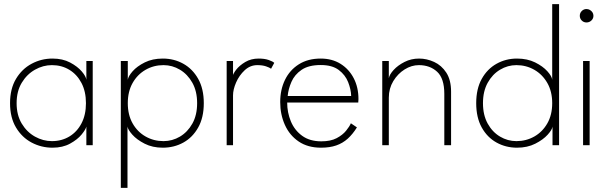

<svg xmlns="http://www.w3.org/2000/svg" viewBox="-20 -708 2990 936"><path d="M401 0V-91Q398 -77 377.8 -52.2Q357.5 -27.5 321.5 -7.8Q285.5 12 236 12Q181.5 12 134.2 -13Q87 -38 58 -86.5Q29 -135 29 -205Q29 -275 58 -323.5Q87 -372 134.2 -397.2Q181.5 -422.5 236 -422.5Q285.5 -422.5 321.8 -403.2Q358 -384 378.8 -359.5Q399.5 -335 401 -319V-410.5H432V0ZM61 -205Q61 -147 86 -105.5Q111 -64 150.5 -42Q190 -20 233 -20Q280.5 -20 318 -42.5Q355.5 -65 377.2 -106.5Q399 -148 399 -205Q399 -262 377.2 -303.5Q355.5 -345 318 -367.8Q280.5 -390.5 233 -390.5Q190 -390.5 150.5 -368.2Q111 -346 86 -304.5Q61 -263 61 -205Z M601.5 208H569V-410.5H603V-319Q605 -336 626.5 -360.5Q648 -385 685.8 -403.8Q723.5 -422.5 773.5 -422.5Q828.5 -422.5 873.8 -397.2Q919 -372 946.2 -323.5Q973.5 -275 973.5 -205Q973.5 -135 946.2 -86.5Q919 -38 873.8 -13Q828.5 12 773.5 12Q723.5 12 685.2 -7.5Q647 -27 625.2 -51.5Q603.5 -76 601.5 -91ZM941 -205Q941 -263 917.8 -304.5Q894.5 -346 857.2 -368.2Q820 -390.5 777 -390.5Q729.5 -390.5 689.8 -367.8Q650 -345 626.5 -303.5Q603 -262 603 -205Q603 -148 626.5 -106.5Q650 -65 689.8 -42.5Q729.5 -20 777 -20Q820 -20 857.2 -42Q894.5 -64 917.8 -105.5Q941 -147 941 -205Z M1116 0H1085V-410.5H1116V-333.5H1113.5Q1115 -347 1131.2 -368Q1147.5 -389 1175.8 -405.8Q1204 -422.5 1241 -422.5Q1270 -422.5 1290 -415.5Q1310 -408.5 1317 -401.5L1301.5 -373Q1294.5 -378.5 1277 -384.5Q1259.5 -390.5 1234.5 -390.5Q1199.5 -390.5 1172.8 -365.5Q1146 -340.5 1131 -306Q1116 -271.5 1116 -243Z M1380 -208Q1380 -159.5 1398 -116.2Q1416 -73 1453 -46Q1490 -19 1546.5 -19Q1592 -19 1621.2 -34.5Q1650.5 -50 1667.2 -70.8Q1684 -91.5 1690.5 -107L1720 -87Q1700 -54.5 1675.5 -32.2Q1651 -10 1619.2 1Q1587.5 12 1545 12Q1480.5 12 1436 -18.2Q1391.5 -48.5 1368.8 -99.2Q1346 -150 1346 -210.5Q1346 -270.5 1369.2 -318.5Q1392.5 -366.5 1436.8 -394.5Q1481 -422.5 1543.5 -422.5Q1599 -422.5 1640.2 -396.8Q1681.5 -371 1704.5 -326.5Q1727.5 -282 1727.5 -225Q1727.5 -220.5 1727 -216.2Q1726.5 -212 1726.5 -208ZM1692 -240Q1691 -272.5 1677.2 -307.5Q1663.5 -342.5 1631.5 -366.8Q1599.5 -391 1543.5 -391Q1484.5 -391 1450.2 -367.5Q1416 -344 1400.8 -309Q1385.5 -274 1382.5 -240Z M2023 -422.5Q2060.5 -422.5 2096.5 -406Q2132.5 -389.5 2155.8 -353.8Q2179 -318 2179 -261V0H2146V-250.5Q2146 -326 2111 -358.2Q2076 -390.5 2022 -390.5Q1986 -390.5 1952.5 -369.5Q1919 -348.5 1897.2 -312.5Q1875.5 -276.5 1875.5 -232V0H1843.5V-410.5H1875.5V-326.5Q1878.5 -344.5 1899 -367Q1919.5 -389.5 1952 -406Q1984.5 -422.5 2023 -422.5Z M2500.5 12Q2446 12 2400.8 -13Q2355.5 -38 2328.5 -86.5Q2301.5 -135 2301.5 -205Q2301.5 -275 2328.5 -323.5Q2355.5 -372 2400.8 -397.2Q2446 -422.5 2500.5 -422.5Q2550.5 -422.5 2588.5 -403.8Q2626.5 -385 2648.5 -360.5Q2670.5 -336 2672 -319V-688H2705.5V0H2673.5V-91Q2672 -76 2650 -51.5Q2628 -27 2589.5 -7.5Q2551 12 2500.5 12ZM2497.5 -20Q2545 -20 2584.8 -42.5Q2624.5 -65 2648.2 -106.5Q2672 -148 2672 -205Q2672 -262 2648.2 -303.5Q2624.5 -345 2584.8 -367.8Q2545 -390.5 2497.5 -390.5Q2455 -390.5 2417.8 -368.2Q2380.5 -346 2357.5 -304.5Q2334.5 -263 2334.5 -205Q2334.5 -147 2357.5 -105.5Q2380.5 -64 2417.8 -42Q2455 -20 2497.5 -20Z M2822.5 0V-410.5H2854.5V0ZM2839 -598.5Q2825.5 -598.5 2816 -608Q2806.5 -617.5 2806.5 -631Q2806.5 -645 2816.2 -654.5Q2826 -664 2839 -664Q2848 -664 2855.8 -659.5Q2863.5 -655 2868.2 -647.8Q2873 -640.5 2873 -631Q2873 -617.5 2863 -608Q2853 -598.5 2839 -598.5Z"/></svg>

Font: League Spartan Thin Thin
Style: Regular
Weight: 250
Version: Version 2.002